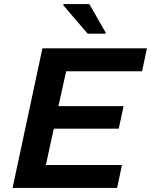

<svg xmlns="http://www.w3.org/2000/svg" viewBox="-20 -926 744 946"><path d="M42 0 189 -688H704L680 -575H306L268 -403H589L565 -292H245L206 -113H581L557 0ZM412 -760 292 -900 293 -906H420L501 -765L500 -760Z"/></svg>

Font: Saira SemiExpanded SemiBold
Style: Italic
Weight: 600
Width: 6
Italic angle: -12°
Designer: Hector Gatti with collaboration of the Omnibus-Type team
Foundry: Omnibus-Type
Version: Version 1.101